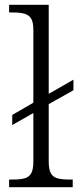

<svg xmlns="http://www.w3.org/2000/svg" viewBox="-20 -780 333 800"><path d="M18 0V-32H37Q64 -32 82.5 -37Q101 -42 110 -58Q119 -74 119 -107V-309L31 -259V-301L119 -352V-656Q119 -688 109.5 -703Q100 -718 81.5 -723Q63 -728 37 -728H18V-760H183V-389L286 -448V-404L183 -346V-107Q183 -74 192 -58Q201 -42 219.5 -37Q238 -32 265 -32H283V0Z"/></svg>

Font: Noto Serif Gujarati Light
Style: Regular
Weight: 300
Version: Version 2.102